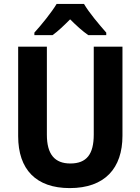

<svg xmlns="http://www.w3.org/2000/svg" viewBox="-20 -953 719 983"><path d="M410 -933H270C245 -891 191 -824 156 -786V-773H249C278 -794 306 -821 339 -854C372 -821 402 -794 432 -773H524V-786C488 -827 436 -888 410 -933ZM607 -258V-714H460V-264C460 -164 424 -116 340 -116C261 -116 220 -162 220 -263V-714H73V-256C73 -85 165 10 337 10C517 10 607 -92 607 -258Z"/></svg>

Font: Noto Sans Lao Looped SemiCondensed
Style: Bold
Weight: 700
Width: 4
Designer: Mark Frömberg, Ben Mitchell
Foundry: The Fontpad Ltd
Version: Version 1.002